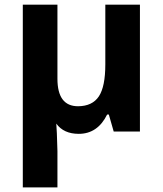

<svg xmlns="http://www.w3.org/2000/svg" viewBox="-20 -566 700 826"><path d="M318.8 9.8Q253.9 9.8 222.2 -34.2L224.6 7.3L227.1 84V240.2H78.1V-545.9H227.1V-227.1Q227.1 -108.9 315.9 -108.9Q377.4 -109.4 405.3 -151.4Q433.1 -193.4 433.1 -289.1V-545.9H582V0H469.2L448.2 -73.2H440.9Q399.9 9.8 318.8 9.8Z"/></svg>

Font: OpenSans-Bold
Style: Bold
Weight: 700
Foundry: Ascender Corporation
Version: Version 1.10